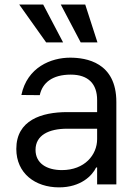

<svg xmlns="http://www.w3.org/2000/svg" viewBox="-20 -804 604 837"><path d="M237.2 12.8C332.4 12.8 382.1 -38.4 399.1 -73.9H403.4V0H487.2V-359.4C487.2 -532.7 355.1 -552.6 285.5 -552.6C203.1 -552.6 98.7 -511.4 73.2 -389.9L153.4 -389.2C164.8 -443.2 208.5 -478.7 288.4 -478.7C365.4 -478.7 403.4 -437.9 403.4 -367.9V-315.3H273.4C160.5 -315.3 51.1 -279.8 51.1 -154.8C51.1 -48.3 133.5 12.8 237.2 12.8ZM63.9 -784.1 181.1 -619.3H255L168.3 -784.1ZM134.9 -150.6C134.9 -214.5 192.5 -242.9 272.7 -242.9H403.4V-197.4C403.4 -129.3 349.4 -62.5 250 -62.5C183.2 -62.5 134.9 -92.3 134.9 -150.6ZM245 -784.1 331.7 -619.3H404.8L351.6 -784.1Z"/></svg>

Font: Magic Ui Pro
Style: Regular
Weight: 400
Designer: Stefan Endress, Andreas Faust
Version: Version 1.000;FEAKit 1.0